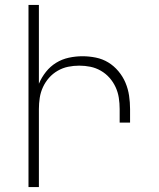

<svg xmlns="http://www.w3.org/2000/svg" viewBox="-20 -755 640 775"><path d="M95 0V-735H137V-417Q148 -443 165.5 -465Q183 -487 206.5 -501.5Q230 -516 257.5 -522Q285 -528 313 -528Q340 -528 367 -522.5Q394 -517 417 -503Q440 -489 458 -467.5Q476 -446 486.5 -421Q497 -396 501 -369Q505 -342 505 -315V-260H463V-315Q463 -338 459.5 -360.5Q456 -383 446.5 -403.5Q437 -424 422 -441Q407 -458 387 -469.5Q367 -481 345 -485.5Q323 -490 300 -490Q277 -490 255 -485.5Q233 -481 213 -469.5Q193 -458 178 -441Q163 -424 153.5 -403.5Q144 -383 140.5 -360.5Q137 -338 137 -315V0Z"/></svg>

Font: Iosevka Extralight Extended
Style: Regular
Weight: 200
Width: 7
Monospace: yes
Designer: Belleve Invis
Foundry: Belleve Invis
Version: Version 32.5.0; ttfautohint (v1.8.4)